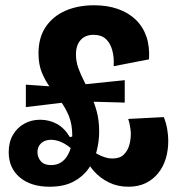

<svg xmlns="http://www.w3.org/2000/svg" viewBox="-20 -694 677 728"><path d="M168 14Q97 14 55 -21.5Q13 -57 13 -117Q13 -155 29 -182.5Q45 -210 72 -225Q99 -240 132 -240Q167 -240 196 -224Q225 -208 245 -174L256 -177L257 -125Q235 -145 214 -154.5Q193 -164 174 -164Q150 -164 136 -151Q122 -138 122 -117Q122 -98 134.5 -83Q147 -68 174 -68Q198 -68 215.5 -81Q233 -94 243.5 -119.5Q254 -145 254 -180Q254 -223 241 -254.5Q228 -286 209 -311Q190 -336 171 -361.5Q152 -387 139 -418Q126 -449 126 -492Q126 -551 153 -591.5Q180 -632 227.5 -653Q275 -674 337 -674Q387 -674 427 -660Q467 -646 494.5 -619.5Q522 -593 535 -555.5Q548 -518 545 -469L411 -443Q413 -477 405.5 -504Q398 -531 381 -546.5Q364 -562 335 -562Q303 -562 285.5 -542Q268 -522 268 -488Q268 -461 277 -436Q286 -411 299 -386Q312 -361 325 -332.5Q338 -304 347 -270.5Q356 -237 356 -195Q356 -158 346.5 -121Q337 -84 315 -53.5Q293 -23 257 -4.5Q221 14 168 14ZM78 -288V-373L235 -362L238 -307ZM467 14Q426 14 393.5 -2Q361 -18 339 -42Q317 -66 306 -90L291 -95L313 -135Q322 -128 332.5 -120.5Q343 -113 355 -107Q367 -101 379.5 -97Q392 -93 406 -93Q434 -93 449 -107.5Q464 -122 470 -143Q476 -164 476 -186Q476 -196 474.5 -206Q473 -216 471 -225.5Q469 -235 466 -243L601 -250Q610 -228 614 -204.5Q618 -181 618 -160Q618 -124 608.5 -92.5Q599 -61 579.5 -37Q560 -13 532 0.5Q504 14 467 14ZM272 -310 268 -371 453 -390V-305Z"/></svg>

Font: Bricolage Grotesque 36pt SemiCondensed
Style: Bold
Weight: 700
Width: 4
Designer: Mathieu Triay
Foundry: Atelier Triay
Version: Version 1.001;gftools[0.9.33.dev8+g029e19f]